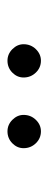

<svg xmlns="http://www.w3.org/2000/svg" viewBox="176 -838 131 524"><g transform="rotate(-90 242.0 -575.5)"><path d="M146 -529.8Q127 -529.8 113.5 -543.7Q100.1 -557.6 100.1 -577.1Q100.1 -594.7 113.5 -607.9Q127 -621.1 146 -621.1Q164.1 -621.1 177.5 -607.7Q190.9 -594.2 190.9 -577.1Q190.9 -557.6 177.5 -543.7Q164.1 -529.8 146 -529.8ZM338.9 -529.8Q319.8 -529.8 306.4 -543.7Q293 -557.6 293 -577.1Q293 -594.7 306.4 -607.9Q319.8 -621.1 338.9 -621.1Q356.9 -621.1 370.4 -607.7Q383.8 -594.2 383.8 -577.1Q383.8 -557.6 370.4 -543.7Q356.9 -529.8 338.9 -529.8Z"/></g></svg>

Font: Arcon Rounded-
Style: Regular
Weight: 400
Designer: M. Zarth
Foundry: martin zarth - visuelle & digitale kommunikation
Version: Version 1.110;PS 001.110;hotconv 1.0.70;makeotf.lib2.5.58329